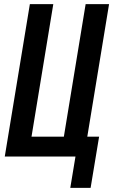

<svg xmlns="http://www.w3.org/2000/svg" viewBox="-20 -755 546 926"><path d="M319 151 344 0H3L124 -735H237L132 -96H288L393 -735H506L401 -96H458L417 151Z"/></svg>

Font: Iosevka Custom
Style: Bold Italic
Weight: 700
Italic angle: -9°
Designer: Belleve Invis
Foundry: Belleve Invis
Version: Version 30.3.1; ttfautohint (v1.8.3)